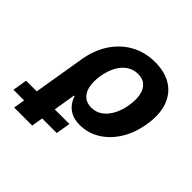

<svg xmlns="http://www.w3.org/2000/svg" viewBox="-282 -726 1102 1102"><g transform="rotate(45 269.0 -174.5)"><path d="M-16.7 204.1 61.1 -264.8Q75.2 -350.5 117.2 -415.2Q159.3 -480 224.3 -516.4Q289.4 -552.7 372.4 -552.7Q451.4 -552.7 505.2 -518.9Q558.9 -485 581.5 -421.6Q604.2 -358.1 589.7 -268.9Q575.8 -182.1 536 -119.8Q496.2 -57.5 440.3 -24.2Q384.5 9.1 321.4 9.1Q277 9.1 248.9 -5.7Q220.7 -20.6 205 -42.8Q189.4 -64.9 182.3 -87.4H177.6L129.7 204.1ZM296.1 -108.3Q334.2 -108.3 363.7 -129.3Q393.1 -150.3 412.7 -187.6Q432.3 -224.8 440.3 -273.4Q448.2 -321.6 440.9 -358Q433.7 -394.5 411.2 -414.9Q388.8 -435.4 350.5 -435.4Q313.1 -435.4 283.4 -415.5Q253.6 -395.6 233.9 -359.4Q214.1 -323.2 205.7 -273.7Q197.6 -224.2 205.3 -186.8Q213.1 -149.5 236 -128.9Q258.9 -108.3 296.1 -108.3ZM-91.6 134.8 -77 46.8H274.3L259.6 134.8Z"/></g></svg>

Font: Inter
Style: Italic
Weight: 400
Italic angle: -9.3988°
Designer: Rasmus Andersson
Foundry: rsms
Version: Version 4.001;git-66647c0bb